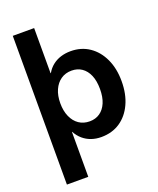

<svg xmlns="http://www.w3.org/2000/svg" viewBox="-167 -827 927 1130"><g transform="rotate(-20 296.5 -262.0)"><path d="M339.8 10.7Q306.6 10.7 277.8 0.7Q249 -9.3 226.3 -28.8Q203.6 -48.3 188 -77.1H186.5V204.1H52.7V-727.5H186.5V-444.8H188.5Q204.1 -472.2 227.1 -490.2Q250 -508.3 278.8 -517.3Q307.6 -526.4 340.8 -526.4Q407.2 -526.4 457.3 -492.4Q507.3 -458.5 535.4 -397.9Q563.5 -337.4 563.5 -258.3Q563.5 -177.7 535.6 -117.2Q507.8 -56.6 457.8 -22.9Q407.7 10.7 339.8 10.7ZM307.1 -99.6Q343.8 -99.6 370.8 -118.2Q397.9 -136.7 413.1 -172.1Q428.2 -207.5 428.2 -258.3Q428.2 -309.1 413.1 -344.5Q397.9 -379.9 370.8 -398.4Q343.8 -417 307.1 -417Q268.6 -417 240 -397.2Q211.4 -377.4 195.6 -342Q179.7 -306.6 179.7 -258.3Q179.7 -210.4 195.6 -174.6Q211.4 -138.7 240 -119.1Q268.6 -99.6 307.1 -99.6Z"/></g></svg>

Font: Inter Cardless Display
Style: Bold
Weight: 700
Designer: Rasmus Andersson
Foundry: rsms
Version: Version 4.001;git-9221beed3